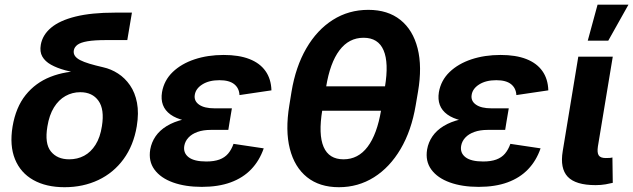

<svg xmlns="http://www.w3.org/2000/svg" viewBox="-20 -781 2681 813"><path d="M253.4 11.7Q175.3 11.7 121.1 -18.8Q66.9 -49.3 43.5 -106.9Q20 -164.6 33.2 -245.1Q46.9 -326.7 88.6 -378.7Q130.4 -430.7 193.6 -455.6Q256.8 -480.5 335 -480.5L332.5 -466.3Q290.5 -474.1 255.6 -483.6Q220.7 -493.2 195.8 -507.1Q170.9 -521 159.2 -541.5Q147.5 -562 152.8 -591.8Q160.2 -633.3 196.5 -663.8Q232.9 -694.3 300 -710.9Q367.2 -727.5 465.8 -727.5H538.6L519 -611.3H430.2Q379.4 -611.3 350.1 -606.2Q320.8 -601.1 307.9 -591.3Q294.9 -581.5 292.5 -567.4Q290.5 -554.7 297.1 -544.7Q303.7 -534.7 319.1 -526.6Q334.5 -518.6 358.9 -511.2Q383.3 -503.9 417 -496.1Q450.2 -488.8 479.7 -469.7Q509.3 -450.7 530.5 -419.9Q551.8 -389.2 560.1 -345.9Q568.4 -302.7 559.1 -246.1Q545.4 -165 503.2 -107.2Q460.9 -49.3 396.5 -18.8Q332 11.7 253.4 11.7ZM272.9 -106.4Q308.1 -106.4 336.4 -121.6Q364.7 -136.7 384.5 -168Q404.3 -199.2 411.6 -247.1Q422.9 -317.9 397 -354.2Q371.1 -390.6 319.8 -390.6Q286.1 -390.6 257.3 -374.5Q228.5 -358.4 208.5 -326.2Q188.5 -293.9 180.7 -245.6Q168.5 -173.3 195.3 -139.9Q222.2 -106.4 272.9 -106.4Z M834.5 10.3Q764.6 10.3 712.4 -8.5Q660.2 -27.3 634 -63Q607.9 -98.6 616.2 -148.4Q621.6 -178.7 638.9 -203.9Q656.2 -229 686 -247.3Q715.8 -265.6 758.3 -275.6Q800.8 -285.6 855.5 -285.6H955.6L946.8 -231H873Q840.3 -231 816.4 -222.4Q792.5 -213.9 778.1 -198.5Q763.7 -183.1 760.3 -163.1Q755.4 -133.3 778.8 -115.2Q802.2 -97.2 853.5 -97.2Q886.7 -97.2 909.2 -105.5Q931.6 -113.8 945.8 -130.4Q960 -147 968.8 -171.9L1096.7 -152.8Q1078.6 -100.6 1043.7 -64.2Q1008.8 -27.8 956.8 -8.8Q904.8 10.3 834.5 10.3ZM853 -261.7Q800.3 -261.7 762.7 -270.5Q725.1 -279.3 701.9 -296.1Q678.7 -313 669.9 -336.7Q661.1 -360.4 666 -390.6Q674.8 -440.9 711.4 -476.1Q748 -511.2 804 -529.8Q859.9 -548.3 927.2 -548.3Q991.7 -548.3 1036.1 -531Q1080.6 -513.7 1104.2 -480.2Q1127.9 -446.8 1129.4 -398.4L994.1 -378.4Q992.7 -407.7 971.7 -424.6Q950.7 -441.4 909.2 -441.4Q865.2 -441.4 836.9 -423.6Q808.6 -405.8 804.7 -378.9Q800.8 -353.5 823 -337.9Q845.2 -322.3 888.2 -322.3H961.9L951.7 -261.7Z M1415 11.7Q1333 11.7 1280 -30.8Q1227.1 -73.2 1207.3 -150.9Q1187.5 -228.5 1205.1 -335L1214.4 -392.6Q1231.9 -498.5 1277.1 -576.4Q1322.3 -654.3 1389.4 -696.8Q1456.5 -739.3 1539.6 -739.3Q1622.1 -739.3 1675.3 -696.8Q1728.5 -654.3 1748.3 -576.4Q1768.1 -498.5 1750 -392.6L1740.2 -335Q1722.2 -228 1676.3 -150.1Q1630.4 -72.3 1563.5 -30.3Q1496.6 11.7 1415 11.7ZM1434.6 -106.4Q1496.6 -106.4 1536.6 -159.4Q1576.7 -212.4 1593.8 -314.9L1609.9 -412.6Q1627 -515.1 1604.2 -568.1Q1581.5 -621.1 1519.5 -621.1Q1457.5 -621.1 1417.5 -568.1Q1377.4 -515.1 1360.8 -412.6L1344.7 -314.9Q1327.6 -211.4 1350.3 -158.9Q1373 -106.4 1434.6 -106.4ZM1319.3 -312 1336.4 -415.5H1634.8L1617.7 -312Z M2006.8 10.3Q1937 10.3 1884.8 -8.5Q1832.5 -27.3 1806.4 -63Q1780.3 -98.6 1788.6 -148.4Q1793.9 -178.7 1811.3 -203.9Q1828.6 -229 1858.4 -247.3Q1888.2 -265.6 1930.7 -275.6Q1973.1 -285.6 2027.8 -285.6H2127.9L2119.1 -231H2045.4Q2012.7 -231 1988.8 -222.4Q1964.8 -213.9 1950.4 -198.5Q1936 -183.1 1932.6 -163.1Q1927.7 -133.3 1951.2 -115.2Q1974.6 -97.2 2025.9 -97.2Q2059.1 -97.2 2081.5 -105.5Q2104 -113.8 2118.2 -130.4Q2132.3 -147 2141.1 -171.9L2269 -152.8Q2251 -100.6 2216.1 -64.2Q2181.2 -27.8 2129.2 -8.8Q2077.1 10.3 2006.8 10.3ZM2025.4 -261.7Q1972.7 -261.7 1935.1 -270.5Q1897.5 -279.3 1874.3 -296.1Q1851.1 -313 1842.3 -336.7Q1833.5 -360.4 1838.4 -390.6Q1847.2 -440.9 1883.8 -476.1Q1920.4 -511.2 1976.3 -529.8Q2032.2 -548.3 2099.6 -548.3Q2164.1 -548.3 2208.5 -531Q2252.9 -513.7 2276.6 -480.2Q2300.3 -446.8 2301.8 -398.4L2166.5 -378.4Q2165 -407.7 2144 -424.6Q2123 -441.4 2081.5 -441.4Q2037.6 -441.4 2009.3 -423.6Q1981 -405.8 1977.1 -378.9Q1973.1 -353.5 1995.4 -337.9Q2017.6 -322.3 2060.5 -322.3H2134.3L2124 -261.7Z M2502 2.9Q2417.5 2.9 2384 -32.5Q2350.6 -67.9 2362.8 -141.1L2428.7 -541H2574.7L2511.7 -160.6Q2507.8 -134.8 2515.1 -123.3Q2522.5 -111.8 2544.9 -111.8Q2555.7 -111.8 2562 -112.3Q2568.4 -112.8 2573.2 -114.3L2574.7 -6.8Q2563.5 -3.9 2544.4 -0.5Q2525.4 2.9 2502 2.9ZM2468.8 -608.9 2510.3 -761.2H2641.1L2555.7 -608.9Z"/></svg>

Font: Inter 17pt
Style: Bold Italic
Weight: 700
Italic angle: -9.3988°
Version: Version 4.001;git-66647c0bb